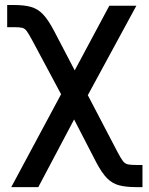

<svg xmlns="http://www.w3.org/2000/svg" viewBox="-20 -559 606 783"><path d="M25.9 204.1 260.3 -232.9H305.7L459.5 61.5Q472.7 86.4 481.2 97.7Q489.7 108.9 501.7 111.3Q513.7 113.8 535.6 113.8H561V204.1H535.6Q494.1 204.1 466.1 196.8Q438 189.5 416.7 168Q395.5 146.5 373 104L282.2 -71.8L136.2 204.1ZM255.4 -125.5 112.8 -392.1Q98.1 -419.4 89.8 -431.2Q81.5 -442.9 70.6 -445.6Q59.6 -448.2 36.6 -448.2H9.3V-538.6H36.6Q78.6 -538.6 106.4 -530.8Q134.3 -522.9 155.5 -500.5Q176.8 -478 199.7 -434.6L284.7 -272L425.8 -535.6H536.1L313.5 -125.5Z"/></svg>

Font: Inter 20pt Medium
Style: Regular
Weight: 500
Version: Version 4.001;git-66647c0bb